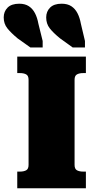

<svg xmlns="http://www.w3.org/2000/svg" viewBox="-64 -1015 512 1035"><path d="M372 -887 394 -794V-759H328L260 -808Q223 -838 204 -862.5Q185 -887 185 -921Q185 -953 206 -974Q227 -995 268 -995Q300 -995 320.5 -981.5Q341 -968 353.5 -944Q366 -920 372 -887ZM143 -887 166 -794V-759H100L31 -808Q-5 -838 -24.5 -862.5Q-44 -887 -44 -921Q-44 -953 -23 -974Q-2 -995 40 -995Q71 -995 91.5 -981.5Q112 -968 124.5 -944Q137 -920 143 -887ZM90 -126V-585Q90 -607 77 -614Q64 -621 44 -621H29V-710H399V-621H384Q364 -621 351 -614Q338 -607 338 -585V-126Q338 -104 351 -97Q364 -90 384 -90H399V0H29V-90H44Q64 -90 77 -97Q90 -104 90 -126Z"/></svg>

Font: Roboto Serif Black
Style: Regular
Weight: 900
Designer: Greg Gazdowicz
Foundry: Commercial Type
Version: Version 1.008